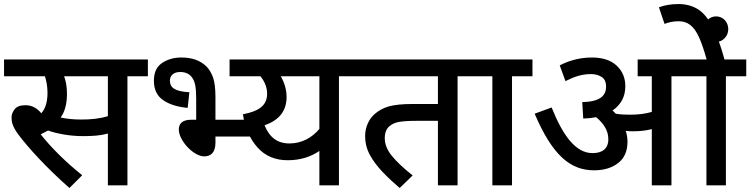

<svg xmlns="http://www.w3.org/2000/svg" viewBox="-20 -916 3708 949"><path d="M710.9 -539.1V-622.1H0V-539.1H202.1C208.5 -519 214.8 -489.7 214.8 -458C214.8 -420.9 208 -382.8 184.1 -356C164.1 -381.3 137.7 -396 106 -396C80.6 -396 63 -389.6 52.7 -376.5C42.5 -363.3 37.1 -350.1 37.1 -335.9C37.1 -313 41.5 -290.5 70.8 -251C117.2 -188.5 210.9 -85.4 323.2 13.2L386.2 -49.8C307.6 -112.8 233.4 -185.5 181.2 -252C194.3 -258.3 206.5 -264.6 217.8 -271C239.3 -262.7 265.6 -256.3 297.4 -251C328.6 -245.6 359.9 -243.2 391.1 -243.2C438.5 -243.2 475.6 -245.6 513.2 -255.9V0H609.9V-539.1ZM378.9 -325.2C344.2 -325.2 311 -328.6 279.8 -335C299.8 -362.8 311 -401.4 311 -452.1C311 -489.3 305.2 -517.6 296.9 -539.1H513.2V-341.8C468.8 -328.6 429.7 -325.2 378.9 -325.2Z M1236.8 -241.2V-324.2H1044.9V-436C1044.9 -478 1041 -510.3 1033.2 -532.7C1024.9 -554.7 1014.6 -572.8 1002 -585.9C970.2 -617.7 929.2 -631.8 876 -631.8C839.4 -631.8 807.6 -622.6 780.8 -604.5C753.9 -586.4 740.7 -557.1 740.7 -517.1C740.7 -473.6 755.9 -441.9 786.6 -420.9C816.9 -399.9 857.4 -387.2 907.7 -382.8L916 -460C845.2 -463.9 819.8 -482.4 819.8 -517.1C819.8 -542.5 837.4 -560.1 870.6 -560.1C897.5 -560.1 917 -550.8 929.7 -532.2C943.4 -513.2 949.7 -486.8 949.7 -428.2V-324.2H925.8C878.9 -324.2 863.8 -302.7 863.8 -275.9C863.8 -221.2 936.5 -143.1 989.7 -143.1C1021.5 -143.1 1044.9 -161.6 1044.9 -210.9V-241.2ZM1114.7 -539.1H1177.7V-622.1H1114.7Z M1145.5 -622.1V-539.1H1267.6C1284.7 -517.6 1300.3 -487.8 1300.3 -453.1C1300.3 -396 1262.2 -366.7 1180.7 -351.1C1190.9 -283.7 1215.3 -229 1252.9 -187C1290.5 -145 1340.3 -124 1402.3 -124C1468.3 -124 1519.5 -143.1 1558.6 -169.9V0H1655.3V-539.1H1756.3V-622.1ZM1287.6 -296.9C1360.4 -321.8 1396.5 -368.2 1396.5 -437C1396.5 -472.7 1385.7 -508.3 1367.7 -539.1H1558.6V-278.8C1522.9 -236.3 1473.1 -207 1410.6 -207C1349.6 -207 1311.5 -238.3 1287.6 -296.9Z M2341.8 -539.1V-622.1H1741.7V-539.1H2144.5V-401.9H2015.6C1968.3 -401.9 1931.2 -397.9 1903.3 -390.6C1875.5 -382.8 1852.1 -370.1 1832.5 -353C1804.7 -329.1 1784.7 -289.6 1784.7 -243.2C1784.7 -210.4 1792.5 -179.2 1808.1 -150.4C1839.4 -92.3 1894.5 -39.1 1955.6 13.2L2019.5 -48.8C1974.1 -85 1939.9 -117.2 1917 -145.5C1893.6 -173.8 1881.8 -203.1 1881.8 -232.9C1881.8 -259.8 1889.6 -279.3 1904.8 -292C1917 -302.7 1932.6 -310.1 1952.6 -313.5C1972.2 -316.9 2001.5 -318.8 2040.5 -318.8H2144.5V0H2241.7V-539.1Z M2611.8 -539.1V-622.1H2327.6V-539.1H2413.6V0H2510.7V-539.1Z M3081.5 -215.8C3081.5 -233.9 3078.6 -252 3072.8 -269C3085.9 -267.6 3097.7 -267.1 3107.9 -267.1C3141.1 -267.1 3170.9 -270 3201.7 -277.8V0H3298.8V-539.1H3471.7V0H3567.9V-539.1H3668.5V-622.1H3561C3541.5 -692.9 3521.5 -747.6 3500.5 -787.1C3478.5 -827.6 3454.1 -856 3426.8 -872.1C3399.4 -888.2 3368.2 -896 3333 -896C3297.4 -896 3265.6 -890.6 3236.8 -879.9L3264.6 -797.9C3283.7 -805.2 3306.2 -811 3334 -811C3378.9 -811 3409.7 -788.1 3435.5 -731C3447.8 -703.6 3460 -667.5 3472.7 -622.1H3131.8V-539.1H3201.7V-362.8C3169.9 -353.5 3134.3 -349.1 3094.7 -349.1C3069.3 -349.1 3046.4 -350.1 3023.4 -354C3018.1 -359.4 3013.2 -364.7 3007.8 -370.1C3049.8 -398.9 3070.8 -439 3070.8 -490.2C3070.8 -530.8 3056.6 -564.5 3028.3 -591.3C3000 -618.2 2959 -631.8 2904.8 -631.8C2837.9 -631.8 2782.2 -611.8 2746.6 -592.8L2774.9 -515.1C2817.4 -536.1 2853.5 -549.8 2901.9 -549.8C2920.9 -549.8 2938 -545.4 2953.1 -536.1C2968.3 -526.9 2975.6 -510.7 2975.6 -487.8C2975.6 -441.4 2944.3 -413.6 2857.9 -411.1L2862.8 -330.1C2885.3 -330.6 2906.7 -333 2926.8 -336.9C2962.4 -306.2 2986.8 -272.5 2986.8 -228C2986.8 -179.7 2955.6 -159.2 2908.7 -159.2C2827.1 -159.2 2763.7 -242.2 2706.5 -384.8L2622.6 -354C2710.9 -147 2799.8 -74.2 2916.5 -74.2C2965.3 -74.2 3004.9 -86.4 3035.6 -110.4C3066.4 -134.3 3081.5 -169.4 3081.5 -215.8Z M3459 -772C3459 -754.9 3464.8 -739.7 3476.6 -727.5C3488.8 -715.3 3502.9 -709 3520 -709C3536.6 -709 3550.8 -715.3 3562 -727.5C3573.7 -739.7 3579.6 -754.9 3579.6 -772C3579.6 -807.6 3553.2 -835 3520 -835C3502.9 -835 3488.8 -829.1 3476.6 -816.9C3464.8 -804.7 3459 -790 3459 -772Z"/></svg>

Font: Noto Reveo Sans
Style: Regular
Weight: 500
Designer: Monotype Design Team
Foundry: Monotype Imaging Inc.
Version: Version 2.007